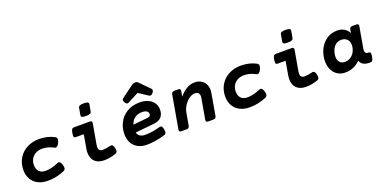

<svg xmlns="http://www.w3.org/2000/svg" viewBox="-19 -1410 4234 2144"><g transform="rotate(-20 2098.5 -338.5)"><path d="M532.7 -418.5Q550.3 -408.7 550.3 -387.2Q550.3 -370.1 538.1 -345.7Q519.5 -308.1 497.1 -308.1Q489.7 -308.1 481 -313Q417.5 -348.6 346.2 -348.6Q305.2 -348.6 272 -331.3Q238.8 -314 219.5 -281.7Q200.2 -249.5 200.2 -206.5Q200.2 -157.7 227.1 -130.1Q253.9 -102.5 303.2 -102.5Q338.9 -102.5 378.2 -112.1Q417.5 -121.6 455.1 -139.2Q461.9 -142.6 468.8 -142.6Q491.2 -142.6 504.9 -100.1Q510.7 -80.6 510.7 -66.9Q510.7 -53.2 504.9 -44.4Q499 -35.6 487.3 -30.3Q391.1 10.7 290 10.7Q221.7 10.7 172.1 -15.4Q122.6 -41.5 96.7 -87.9Q70.8 -134.3 70.8 -195.3Q70.8 -272.9 107.2 -333.7Q143.6 -394.5 207.5 -428.2Q271.5 -461.9 351.6 -461.9Q400.9 -461.9 447.8 -450.9Q494.6 -439.9 532.7 -418.5Z M1015.6 -641.1Q1015.6 -637.2 1015.1 -634.8L1001 -554.7Q998 -537.6 983.9 -530.8Q969.7 -523.9 935.5 -523.9Q904.3 -523.9 891.4 -529.5Q878.4 -535.2 878.4 -548.3Q878.4 -552.2 878.9 -554.7L893.1 -634.8Q896 -651.9 909.9 -658.7Q923.8 -665.5 958 -665.5Q988.8 -665.5 1002.2 -659.7Q1015.6 -653.8 1015.6 -641.1ZM978.5 -430.7Q978.5 -428.2 977.5 -420.4L935.5 -181.2Q933.1 -165.5 933.1 -155.3Q933.1 -129.4 945.1 -117.2Q957 -105 980.5 -105Q1022.9 -105 1073.2 -118.2Q1080.1 -119.6 1085 -119.6Q1098.1 -119.6 1105.7 -108.6Q1113.3 -97.7 1118.2 -74.7Q1121.6 -57.6 1121.6 -48.3Q1121.6 -35.2 1115.7 -26.6Q1109.9 -18.1 1095.2 -13.2Q1025.9 10.7 959 10.7Q887.7 10.7 848.4 -26.9Q809.1 -64.5 809.1 -132.8Q809.1 -154.8 813.5 -179.7L841.3 -341.3H747.1Q734.4 -341.3 728.8 -346.7Q723.1 -352.1 723.1 -367.2Q723.1 -378.4 726.1 -396Q731.4 -428.7 740.2 -439.9Q749 -451.2 766.6 -451.2H952.1Q965.8 -451.2 972.2 -446.3Q978.5 -441.4 978.5 -430.7Z M1419.4 -497.6Q1403.8 -497.6 1390.1 -521Q1381.8 -536.1 1381.8 -545.9Q1381.8 -560.5 1396 -570.8L1540 -677.2Q1547.9 -683.1 1556.2 -685.8Q1564.5 -688.5 1576.7 -688.5Q1589.4 -688.5 1596.4 -685.8Q1603.5 -683.1 1609.4 -677.2L1722.7 -562.5Q1733.4 -551.8 1733.4 -540Q1733.4 -527.3 1720.2 -511.2Q1704.6 -492.2 1689.9 -492.2Q1681.2 -492.2 1671.9 -498.5L1563.5 -569.3L1434.1 -502Q1425.8 -497.6 1419.4 -497.6ZM1674.8 -128.9Q1686 -128.9 1692.4 -119.4Q1698.7 -109.9 1703.6 -85.9Q1706.5 -70.8 1706.5 -59.6Q1706.5 -44.4 1700.2 -36.4Q1693.8 -28.3 1679.7 -23.9Q1627 -7.3 1571.5 1.7Q1516.1 10.7 1464.8 10.7Q1402.8 10.7 1358.2 -14.4Q1313.5 -39.6 1290.5 -84Q1267.6 -128.4 1267.6 -185.1Q1267.6 -258.3 1299.8 -321.5Q1332 -384.8 1395.5 -423.3Q1459 -461.9 1547.9 -461.9Q1604.5 -461.9 1647.2 -442.6Q1689.9 -423.3 1713.1 -388.7Q1736.3 -354 1736.3 -309.6Q1736.3 -255.9 1707.3 -222.4Q1678.2 -189 1615.2 -182.6L1393.1 -160.6Q1400.9 -130.9 1424.1 -115.5Q1447.3 -100.1 1484.4 -100.1Q1569.3 -100.1 1662.6 -127Q1668.5 -128.9 1674.8 -128.9ZM1399.4 -252 1572.3 -269Q1592.8 -271 1601.6 -280.8Q1610.4 -290.5 1610.4 -304.7Q1610.4 -324.7 1591.3 -337.9Q1572.3 -351.1 1535.2 -351.1Q1485.8 -351.1 1450.4 -326.2Q1415 -301.3 1399.4 -252Z M2341.3 -322.3Q2341.3 -305.7 2338.4 -288.1L2293.5 -30.8Q2290.5 -14.2 2282.2 -7.1Q2273.9 0 2257.3 0H2196.8Q2183.1 0 2176.8 -4.9Q2170.4 -9.8 2170.4 -20.5Q2170.4 -22.9 2171.4 -30.8L2213.4 -269Q2215.8 -283.7 2215.8 -293Q2215.8 -346.2 2160.2 -346.2Q2128.9 -346.2 2094.5 -322.3Q2060.1 -298.3 2034.2 -258.8Q2008.3 -219.2 2000.5 -174.8L1975.1 -30.8Q1972.2 -14.2 1963.9 -7.1Q1955.6 0 1939 0H1878.4Q1864.7 0 1858.4 -4.9Q1852.1 -9.8 1852.1 -20.5Q1852.1 -22.9 1853 -30.8L1921.4 -420.4Q1924.3 -437 1932.6 -444.1Q1940.9 -451.2 1957.5 -451.2H2003.4Q2017.1 -451.2 2023.4 -446.3Q2029.8 -441.4 2029.8 -430.7Q2029.8 -428.2 2028.8 -420.4L2018.6 -359.4Q2057.6 -407.7 2104.2 -434.8Q2150.9 -461.9 2202.1 -461.9Q2244.1 -461.9 2275.6 -443.8Q2307.1 -425.8 2324.2 -394Q2341.3 -362.3 2341.3 -322.3Z M2931.2 -418.5Q2948.7 -408.7 2948.7 -387.2Q2948.7 -370.1 2936.5 -345.7Q2918 -308.1 2895.5 -308.1Q2888.2 -308.1 2879.4 -313Q2815.9 -348.6 2744.6 -348.6Q2703.6 -348.6 2670.4 -331.3Q2637.2 -314 2617.9 -281.7Q2598.6 -249.5 2598.6 -206.5Q2598.6 -157.7 2625.5 -130.1Q2652.3 -102.5 2701.7 -102.5Q2737.3 -102.5 2776.6 -112.1Q2815.9 -121.6 2853.5 -139.2Q2860.4 -142.6 2867.2 -142.6Q2889.6 -142.6 2903.3 -100.1Q2909.2 -80.6 2909.2 -66.9Q2909.2 -53.2 2903.3 -44.4Q2897.5 -35.6 2885.7 -30.3Q2789.6 10.7 2688.5 10.7Q2620.1 10.7 2570.6 -15.4Q2521 -41.5 2495.1 -87.9Q2469.2 -134.3 2469.2 -195.3Q2469.2 -272.9 2505.6 -333.7Q2542 -394.5 2606 -428.2Q2669.9 -461.9 2750 -461.9Q2799.3 -461.9 2846.2 -450.9Q2893.1 -439.9 2931.2 -418.5Z M3414.1 -641.1Q3414.1 -637.2 3413.6 -634.8L3399.4 -554.7Q3396.5 -537.6 3382.3 -530.8Q3368.2 -523.9 3334 -523.9Q3302.7 -523.9 3289.8 -529.5Q3276.9 -535.2 3276.9 -548.3Q3276.9 -552.2 3277.3 -554.7L3291.5 -634.8Q3294.4 -651.9 3308.3 -658.7Q3322.3 -665.5 3356.4 -665.5Q3387.2 -665.5 3400.6 -659.7Q3414.1 -653.8 3414.1 -641.1ZM3377 -430.7Q3377 -428.2 3376 -420.4L3334 -181.2Q3331.5 -165.5 3331.5 -155.3Q3331.5 -129.4 3343.5 -117.2Q3355.5 -105 3378.9 -105Q3421.4 -105 3471.7 -118.2Q3478.5 -119.6 3483.4 -119.6Q3496.6 -119.6 3504.2 -108.6Q3511.7 -97.7 3516.6 -74.7Q3520 -57.6 3520 -48.3Q3520 -35.2 3514.2 -26.6Q3508.3 -18.1 3493.7 -13.2Q3424.3 10.7 3357.4 10.7Q3286.1 10.7 3246.8 -26.9Q3207.5 -64.5 3207.5 -132.8Q3207.5 -154.8 3211.9 -179.7L3239.7 -341.3H3145.5Q3132.8 -341.3 3127.2 -346.7Q3121.6 -352.1 3121.6 -367.2Q3121.6 -378.4 3124.5 -396Q3129.9 -428.7 3138.7 -439.9Q3147.5 -451.2 3165 -451.2H3350.6Q3364.3 -451.2 3370.6 -446.3Q3377 -441.4 3377 -430.7Z M4166 -84Q4166 -72.8 4163.1 -55.2Q4157.7 -22.5 4148.9 -11.2Q4140.1 0 4122.6 0H4110.8Q4069.8 0 4041.5 -15.9Q4013.2 -31.7 4002 -64.9Q3929.2 10.7 3824.2 10.7Q3771.5 10.7 3732.4 -14.2Q3693.4 -39.1 3672.1 -83.5Q3650.9 -127.9 3650.9 -185.5Q3650.9 -251 3678.7 -314.7Q3706.5 -378.4 3762.5 -420.2Q3818.4 -461.9 3897.5 -461.9Q3941.9 -461.9 3977.8 -440.2Q4013.7 -418.5 4031.7 -381.8L4038.1 -420.4Q4040.5 -437 4049.1 -444.1Q4057.6 -451.2 4074.2 -451.2H4120.1Q4133.8 -451.2 4140.1 -446.3Q4146.5 -441.4 4146.5 -430.7Q4146.5 -428.2 4145.5 -420.4L4101.6 -170.9Q4099.6 -160.6 4099.6 -150.4Q4099.6 -109.9 4139.6 -109.9H4142.1Q4154.8 -109.9 4160.4 -104.5Q4166 -99.1 4166 -84ZM3995.6 -254.9Q3995.6 -299.3 3969.7 -324Q3943.8 -348.6 3902.3 -348.6Q3860.8 -348.6 3832.8 -324.2Q3804.7 -299.8 3791.3 -263.2Q3777.8 -226.6 3777.8 -190.9Q3777.8 -149.9 3799.6 -126.2Q3821.3 -102.5 3859.4 -102.5Q3901.4 -102.5 3932.1 -125Q3962.9 -147.5 3979.2 -182.9Q3995.6 -218.3 3995.6 -254.9Z"/></g></svg>

Font: Courier Prime Sans
Style: Bold Italic
Weight: 700
Italic angle: -10°
Designer: Alan Dague-Greene
Foundry: Quote-Unquote Apps
Version: Version 3.020